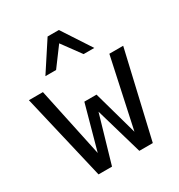

<svg xmlns="http://www.w3.org/2000/svg" viewBox="-160 -772 820 880"><g transform="rotate(-30 250.0 -332.0)"><path d="M0 -454.1H74.2L152.3 -86.9L216.8 -321.3H281.2L346.7 -86.9L425.8 -454.1H499L393.6 0H322.3L250 -249L177.7 0H106.4ZM220.2 -664.1H279.8L379.4 -511.7H322.8L250.5 -610.4L177.2 -511.7H120.6Z"/></g></svg>

Font: BabelStone Coelbren y Beirdd
Style: Regular
Weight: 400
Designer: Andrew West
Foundry: BabelStone
Version: Version 1.00;September 27, 2022